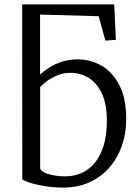

<svg xmlns="http://www.w3.org/2000/svg" viewBox="-20 -839 627 870"><path d="M267 11Q221.5 11 181.5 4.2Q141.5 -2.5 114.5 -11.5Q87.5 -20.5 81 -27L80.5 -819H497.5L505 -658.5L457.5 -655L427 -765.5L161.5 -773V-501Q179 -517.5 204.2 -533.5Q229.5 -549.5 261.8 -559.8Q294 -570 333 -570Q389 -570 439 -542Q489 -514 520.5 -454Q552 -394 552 -298Q552 -234 532.2 -178Q512.5 -122 475.2 -79.5Q438 -37 385.2 -13Q332.5 11 267 11ZM274 -40Q331.5 -40 373.8 -68.5Q416 -97 439.5 -151.5Q463 -206 464 -284Q465.5 -363 442.8 -412.8Q420 -462.5 382.2 -485.8Q344.5 -509 300 -509Q268.5 -509 241.5 -498.2Q214.5 -487.5 194 -472.5Q173.5 -457.5 162 -445V-75Q169.5 -58 203 -49Q236.5 -40 274 -40Z"/></svg>

Font: Merriweather Light 18pt Light
Style: Regular
Weight: 300
Version: Version 2.100